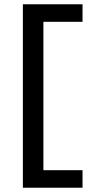

<svg xmlns="http://www.w3.org/2000/svg" viewBox="-20 -770 463 898"><path d="M87 108V-750H366V-668H183V26H366V108Z"/></svg>

Font: Instrument Sans Medium
Style: Regular
Weight: 500
Designer: Rodrigo Fuenzalida
Foundry: fragTYPE
Version: Version 1.000;gftools[0.9.28]